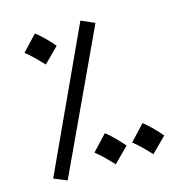

<svg xmlns="http://www.w3.org/2000/svg" viewBox="-106 -783 860 906"><g transform="rotate(-15 324.5 -330.5)"><path d="M114 26 433 -658 367 -687 50 0ZM156 -529 228 -601Q212 -621 190 -643Q168 -665 144 -684L73 -608Q98 -588 115 -571Q132 -554 156 -529ZM353 11 425 -61Q408 -81 386.5 -103Q365 -125 341 -144L270 -68Q295 -48 312 -31Q329 -14 353 11ZM537 11 609 -61Q592 -81 570.5 -103Q549 -125 525 -144L454 -68Q479 -48 496 -31Q513 -14 537 11Z"/></g></svg>

Font: Noto Sans Arabic
Style: Regular
Weight: 400
Designer: Nadine Chahine - Monotype Design Team
Foundry: Monotype Imaging Inc.
Version: Version 1.902